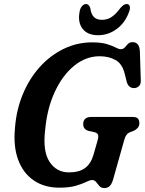

<svg xmlns="http://www.w3.org/2000/svg" viewBox="-20 -922 720 954"><path d="M438 -711.5Q483 -711.5 510.8 -703Q538.5 -694.5 554.5 -686Q570.5 -677.5 579.5 -677.5Q592.5 -677.5 600 -686.2Q607.5 -695 615.8 -703.8Q624 -712.5 639 -712.5Q673 -712.5 675 -666L679.5 -524Q680.5 -504.5 671.5 -495.2Q662.5 -486 650 -484.5Q621 -482 610.5 -512.5L599.5 -556Q587.5 -605 554 -623.8Q520.5 -642.5 475 -642.5Q406.5 -642.5 348.5 -595.2Q290.5 -548 252.2 -465.5Q214 -383 204.5 -277.5Q191.5 -171 226 -118.2Q260.5 -65.5 322.5 -65.5Q373 -65.5 402.2 -86.8Q431.5 -108 444.5 -153L464.5 -222.5Q470.5 -243 467 -252.5Q463.5 -262 448 -265.5L420 -271.5Q393.5 -279.5 393.5 -305Q393.5 -341 434.5 -341H638Q659 -341 666 -332Q673 -323 672.5 -308.5Q672 -295 663.5 -285.8Q655 -276.5 643 -271.5L624.5 -264.5Q606 -256.5 598.5 -230.5L543.5 -35.5Q536.5 -9 525.8 1.8Q515 12.5 498.5 12.5Q483 12.5 474 2.5Q465 -7.5 457.5 -17.5Q450 -27.5 437.5 -27.5Q427 -27.5 408 -18Q389 -8.5 357 1Q325 10.5 275 10.5Q200.5 10.5 147.8 -25.5Q95 -61.5 70.2 -128.2Q45.5 -195 54.5 -287Q61.5 -377.5 93.8 -454.8Q126 -532 178 -589.5Q230 -647 296.5 -679.2Q363 -711.5 438 -711.5ZM487.5 -823.5Q513.5 -823.5 534.8 -837.8Q556 -852 578 -882Q595.5 -902 608.5 -902Q621 -902 624.5 -891.8Q628 -881.5 622 -865.5Q604 -811.5 561.5 -779.2Q519 -747 467 -747Q415 -747 390 -779.5Q365 -812 376 -866.5Q379 -882.5 388 -892.2Q397 -902 408 -902Q421.5 -902 428.5 -882Q432.5 -852 446.2 -837.8Q460 -823.5 487.5 -823.5Z"/></svg>

Font: Fraunces 144pt SuperSoft SemiBold
Style: Italic
Weight: 600
Italic angle: -16°
Version: Version 1.000;[b76b70a41]